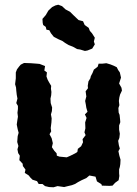

<svg xmlns="http://www.w3.org/2000/svg" viewBox="-20 -776 582 814"><path d="M207 18 188 17 171 13 160 4H144L137 -8L118 -14L108 -24L102 -32L85 -43L88 -57L77 -72L76 -82L62 -97L64 -116L57 -127L54 -143L58 -157L53 -174L55 -199L59 -213L55 -228L51 -248L54 -269L56 -281L54 -298L56 -314V-327L49 -339L54 -358L51 -374L49 -392L48 -405L44 -419L47 -444V-469L52 -482L61 -494L68 -502L82 -509L111 -508L124 -507L137 -506L148 -505L171 -496L168 -477L179 -469L177 -452L182 -438L188 -427L197 -412L196 -400L198 -386L197 -372L194 -358L195 -339L201 -320L200 -305L196 -291L199 -274L198 -257L195 -233L197 -219L190 -207L199 -190L204 -169L200 -152L210 -137L220 -126L221 -116L232 -112L263 -109L279 -116L299 -126L308 -132L310 -145L324 -156L332 -173L330 -186L343 -203L338 -215L342 -232L341 -257L347 -276L340 -291L351 -302L346 -319L344 -332L341 -348L346 -367L343 -389L353 -402L352 -412L355 -431L363 -444L365 -453L372 -466L378 -481L394 -493L398 -506H413L431 -508L448 -503L463 -497L475 -491L481 -479L488 -469L493 -447L485 -422L495 -404L497 -392L489 -375L486 -363L484 -348L486 -330L482 -318L483 -299L487 -289L489 -270L490 -258L485 -244V-226L488 -209L486 -191L481 -179L484 -160L488 -146L482 -135L486 -116L491 -99L490 -80L488 -68L485 -58V-41L486 -30L483 -12L468 -1L457 11L444 12L412 11L410 5L391 -7L385 -27L359 -32L346 -21L326 -12L311 -4L298 4L285 9L268 13L252 17L224 13ZM340 -560 320 -566 307 -568 289 -578 271 -585 256 -594 245 -602 227 -610 208 -620 196 -635 189 -648 177 -650 174 -662 163 -670 161 -679 160 -696 174 -712 185 -731 201 -746 215 -753 227 -756 243 -750 258 -736 277 -726 291 -712 313 -691 332 -686 339 -670 356 -658 361 -645 370 -635 382 -616 378 -600 382 -588 371 -570 351 -562Z"/></svg>

Font: Winky Rough SemiBold
Style: Regular
Weight: 600
Designer: Simon Atzbach
Foundry: typofactur
Version: Version 1.206; ttfautohint (v1.8.4.7-5d5b)